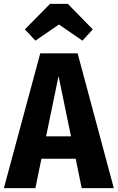

<svg xmlns="http://www.w3.org/2000/svg" viewBox="-31 -967 605 987"><path d="M358 -151H182L151 0H-11L176 -693H368L554 0H389ZM334 -266 270 -576 206 -266ZM97 -816 226 -947H318L446 -816L393 -758L272 -841L151 -758Z"/></svg>

Font: Fira Sans Condensed
Style: Bold
Weight: 700
Width: 3
Designer: bBox Type GmbH & Carrois Corporate GbR & Edenspiekermann AG
Foundry: bBox Type GmbH & Carrois Corporate GbR & Edenspiekermann AG
Version: Version 4.301